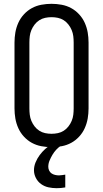

<svg xmlns="http://www.w3.org/2000/svg" viewBox="-20 -763 540 1006"><path d="M250 8Q223 8 196.5 3Q170 -2 147 -14.5Q124 -27 105.5 -47Q87 -67 76 -91.5Q65 -116 60.5 -142Q56 -168 56 -195V-540Q56 -567 60.5 -593Q65 -619 76 -643.5Q87 -668 105.5 -688Q124 -708 147 -720.5Q170 -733 196.5 -738Q223 -743 250 -743Q277 -743 303.5 -738Q330 -733 353 -720.5Q376 -708 394.5 -688Q413 -668 424 -643.5Q435 -619 439.5 -593Q444 -567 444 -540V-195Q444 -168 439.5 -142Q435 -116 424 -91.5Q413 -67 394.5 -47Q376 -27 353 -14.5Q330 -2 303.5 3Q277 8 250 8ZM250 -62Q267 -62 283.5 -65.5Q300 -69 314 -78Q328 -87 338.5 -100.5Q349 -114 355.5 -129.5Q362 -145 364 -161.5Q366 -178 366 -195V-540Q366 -557 364 -573.5Q362 -590 355.5 -605.5Q349 -621 338.5 -634.5Q328 -648 314 -657Q300 -666 283.5 -669.5Q267 -673 250 -673Q233 -673 216.5 -669.5Q200 -666 186 -657Q172 -648 161.5 -634.5Q151 -621 144.5 -605.5Q138 -590 136 -573.5Q134 -557 134 -540V-195Q134 -178 136 -161.5Q138 -145 144.5 -129.5Q151 -114 161.5 -100.5Q172 -87 186 -78Q200 -69 216.5 -65.5Q233 -62 250 -62ZM277 223Q255 223 234 218.5Q213 214 195.5 201.5Q178 189 168 169.5Q158 150 158 129Q158 108 166.5 87.5Q175 67 188 49.5Q201 32 217 17.5Q233 3 252 -8H300V0Q286 9 274.5 21.5Q263 34 254.5 48.5Q246 63 239.5 78.5Q233 94 233 111Q233 121 237.5 130.5Q242 140 250 145.5Q258 151 268.5 153.5Q279 156 289 156Q297 156 305.5 154.5Q314 153 322 152V219Q311 221 299.5 222Q288 223 277 223Z"/></svg>

Font: Iosevka NFM
Style: Regular
Weight: 400
Monospace: yes
Designer: Belleve Invis
Foundry: Belleve Invis
Version: Version 29.0.4; ttfautohint (v1.8.4);Nerd Fonts 3.3.0